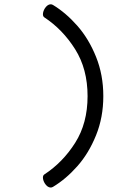

<svg xmlns="http://www.w3.org/2000/svg" viewBox="-20 -694 640 882"><path d="M454.6 -252.4Q454.6 -154.8 421.1 -72.3Q387.7 10.3 335.2 69.6Q282.7 128.9 223.1 164.6Q217.8 167.5 212.9 167.5Q205.1 167.5 198 162.1Q190.9 156.7 185.5 147.9Q177.2 133.8 177.2 121.6Q177.2 111.8 183.6 107.4Q268.6 51.8 325.4 -38.1Q382.3 -127.9 382.3 -252.4Q382.3 -377 325.2 -467.8Q268.1 -558.6 183.6 -614.3Q177.2 -618.7 177.2 -628.4Q177.2 -640.6 185.5 -654.8Q190.9 -663.6 198 -668.9Q205.1 -674.3 212.9 -674.3Q217.8 -674.3 223.1 -671.4Q282.2 -635.7 335 -575.9Q387.7 -516.1 421.1 -433.1Q454.6 -350.1 454.6 -252.4Z"/></svg>

Font: Courier Prime Code
Style: Regular
Weight: 400
Designer: Alan Dague-Greene
Foundry: Quote-Unquote Apps
Version: Version 3.0318